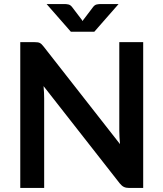

<svg xmlns="http://www.w3.org/2000/svg" viewBox="-20 -932 810 952"><path d="M690 -723V0H621Q605 0 594.2 -5.2Q583.5 -10.5 573.5 -23L196 -505Q199 -472 199 -444V0H80.5V-723H151Q159.5 -723 165.8 -722.2Q172 -721.5 176.8 -719.2Q181.5 -717 186 -712.8Q190.5 -708.5 196 -701.5L575 -217.5Q573.5 -235 572.5 -252Q571.5 -269 571.5 -283.5V-723ZM568 -912 447.5 -774.5H331.5L211 -912H300.5Q308 -912 318.5 -910Q329 -908 337.5 -897L382 -838.5Q384.5 -836 386.2 -833Q388 -830 389.5 -827.5Q391 -830 392.8 -833Q394.5 -836 397 -838.5L441 -896.5Q449.5 -908 460.2 -910Q471 -912 478.5 -912Z"/></svg>

Font: LatoLatin
Style: Bold
Weight: 700
Designer: Lukasz Dziedzic with Adam Twardoch and Botio Nikoltchev
Foundry: tyPoland Lukasz Dziedzic
Version: Version 2.015; 2015-08-06; http://www.latofonts.com/